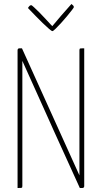

<svg xmlns="http://www.w3.org/2000/svg" viewBox="-20 -942 510 962"><path d="M380 0 249 -288Q249 -288 237 -315Q225 -342 205.5 -385Q186 -428 164.5 -476Q143 -524 123.5 -567Q104 -610 92 -637Q80 -664 80 -664L71 -683L78 -700H90L218 -417Q218 -417 230 -390.5Q242 -364 261 -322Q280 -280 301 -233.5Q322 -187 341 -145Q360 -103 372 -76.5Q384 -50 384 -50L399 -17L392 0ZM68 0V-690Q68 -700 78 -700L92 -690V-669Q92 -669 92 -639Q92 -609 92 -562.5Q92 -516 92 -463Q92 -410 92 -363.5Q92 -317 92 -287Q92 -257 92 -257V-10Q92 -5 91 -3Q90 -1 85 -0.5Q80 0 68 0ZM392 0 378 -10V-37Q378 -37 378 -67Q378 -97 378 -144Q378 -191 378 -243.5Q378 -296 378 -343Q378 -390 378 -420Q378 -450 378 -450V-690Q378 -695 379 -697Q380 -699 385 -699.5Q390 -700 402 -700V-10Q402 0 392 0ZM243 -786Q239 -786 225.5 -797.5Q212 -809 194 -826.5Q176 -844 159 -861.5Q142 -879 131 -890.5Q120 -902 120 -902Q120 -902 125 -909Q130 -916 137 -916Q139 -916 150.5 -905.5Q162 -895 177.5 -879.5Q193 -864 207.5 -848Q222 -832 232 -821.5Q242 -811 242 -811Q263 -837 285.5 -862.5Q308 -888 323 -905Q338 -922 338 -922Q343 -918 346.5 -914.5Q350 -911 350 -906Q350 -904 340 -891Q330 -878 315.5 -860.5Q301 -843 285.5 -826Q270 -809 258 -797.5Q246 -786 243 -786Z"/></svg>

Font: Yanone Kaffeesatz ExtraLight ExtraLight
Style: Regular
Weight: 250
Version: Version 2.003